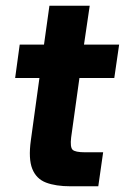

<svg xmlns="http://www.w3.org/2000/svg" viewBox="-20 -652 440 672"><path d="M227 0Q175 0 141 -13Q107 -26 93 -61Q79 -96 88 -161L118 -379H33L49 -496H134L153 -632H294L274 -496H397L380 -379H258L229 -171Q225 -137 234 -128Q243 -119 278 -119H341L324 0Z"/></svg>

Font: Host Grotesk Black
Style: Italic
Weight: 900
Italic angle: -8°
Designer: Doğukan Karapınar based on Poppins by Indian Type Foundry, Jonny Pinhorn
Foundry: Element Type
Version: Version 1.000; ttfautohint (v1.8.4.7-5d5b);gftools[0.9.33]